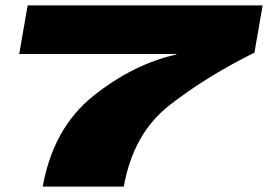

<svg xmlns="http://www.w3.org/2000/svg" viewBox="-20 -695 998 715"><path d="M139 0H441Q476 -198 612.2 -304Q748.5 -410 927.5 -499L958 -675H83L51.5 -494H637.5L636 -492Q473.5 -455 326 -336.5Q178.5 -218 139 0Z"/></svg>

Font: Anybody ExtraExpanded Black
Style: Italic
Weight: 900
Width: 8
Italic angle: -10°
Version: Version 1.113;gftools[0.9.25]